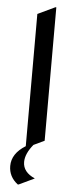

<svg xmlns="http://www.w3.org/2000/svg" viewBox="-63 -780 419 1022"><g transform="rotate(5 146.5 -268.5)"><path d="M97.7 3.4V-703.1L190.4 -747.1H195.3V-34.2L137.7 -6.8Q96.2 43.9 96.2 87.9Q96.2 142.1 160.6 170.4L77.1 210H72.8Q24.4 172.9 24.4 115.2Q24.4 48.8 97.7 3.4Z"/></g></svg>

Font: Nova Square
Style: Book
Weight: 400
Designer: Wojciech Kalinowski "wmk69" (wmk69@o2.pl)
Foundry: Wojciech Kalinowski "wmk69" (wmk69@o2.pl)
Version: Version 3.1.0; 2021-05-23